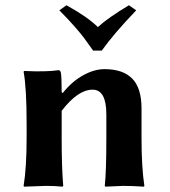

<svg xmlns="http://www.w3.org/2000/svg" viewBox="-20 -699 640 722"><path d="M203.1 -660.2 230 -679.2Q308.1 -636.2 348.1 -597.2Q386.2 -632.3 464.8 -679.2L492.2 -660.2Q406.2 -570.3 362.8 -508.8H330.1Q305.2 -543.9 295.2 -557.4Q285.2 -570.8 261.7 -597.9Q238.3 -625 203.1 -660.2ZM512.2 -180.2Q512.2 -70.3 522.9 0L521 2.9Q477.1 0 442.9 0L376 2.9L374 0Q379.9 -53.2 379.9 -180.2V-269Q379.9 -361.8 328.1 -361.8Q272.9 -361.8 211.9 -282.2V-180.2Q211.9 -68.4 217.8 0L214.8 2.9Q187 0 152.8 0L70.8 2.9L68.8 0Q80.1 -68.8 80.1 -180.2V-234.9Q80.1 -367.7 68.8 -429.2L70.8 -432.1Q155.8 -428.2 200.2 -435.1Q207 -435.1 209 -424.8Q211.9 -409.2 211.9 -352.1L215.8 -349.1Q250 -392.1 292 -415.5Q334 -439 373 -439Q441.9 -439 477.1 -403.6Q512.2 -368.2 512.2 -291Z"/></svg>

Font: Linux Biolinum O
Style: Bold
Weight: 700
Designer: Philipp H. Poll
Foundry: Philipp H. Poll
Version: Version 1.3.2